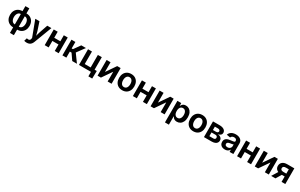

<svg xmlns="http://www.w3.org/2000/svg" viewBox="398 -3152 9041 5783"><g transform="rotate(30 4918.0 -260.0)"><path d="M312.5 10.7Q231.9 10.7 170.7 -24.4Q109.4 -59.6 75.4 -123Q41.5 -186.5 41.5 -270.5Q41.5 -355 75.4 -418.7Q109.4 -482.4 170.7 -517.6Q231.9 -552.7 312.5 -552.7H449.2Q530.3 -552.7 591.3 -517.6Q652.3 -482.4 686.3 -418.7Q720.2 -355 720.2 -270.5Q720.2 -186.5 686.3 -123Q652.3 -59.6 591.3 -24.4Q530.3 10.7 449.2 10.7ZM312.5 -90.3H449.2Q493.7 -90.3 524.2 -114.5Q554.7 -138.7 570.3 -179.7Q585.9 -220.7 585.9 -271Q585.9 -321.3 570.3 -362.5Q554.7 -403.8 524.2 -428.7Q493.7 -453.6 449.2 -453.6H312.5Q268.1 -453.6 237.8 -428.7Q207.5 -403.8 191.7 -362.5Q175.8 -321.3 175.8 -271Q175.8 -220.7 191.7 -179.7Q207.5 -138.7 237.8 -114.5Q268.1 -90.3 312.5 -90.3ZM312.5 204.1V-727.5H449.2V204.1Z M803.7 193.8 835.4 89.4 852.1 93.8Q881.3 101.1 904.1 97.7Q926.8 94.2 941.2 78.6Q955.6 63 960.4 33.7L966.3 2L760.7 -545.9H906.2L1002.4 -255.9Q1019.5 -202.6 1030.3 -149.7Q1041 -96.7 1054.7 -40H1021Q1034.2 -96.7 1047.4 -149.9Q1060.5 -203.1 1078.1 -255.9L1177.7 -545.9H1321.8L1088.4 67.4Q1071.8 111.3 1046.4 142.8Q1021 174.3 983.6 191.2Q946.3 208 894 208Q866.2 208 842 203.9Q817.9 199.7 803.7 193.8Z M1790.5 -336.4V-225.6H1502.9V-336.4ZM1540.5 -545.9V0H1403.8V-545.9ZM1889.6 -545.9V0H1753.4V-545.9Z M2019.5 0V-545.9H2156.2V-320.8H2199.7L2360.8 -545.9H2522.9L2324.7 -276.4L2524.9 0H2361.3L2215.8 -210.4H2156.2V0Z M2595.7 0V-545.9H2732.4V-110.4H2938V-545.9H3074.7V0ZM3012.2 156.2V0H2971.2V-110.4H3151.4L3145.5 156.2Z M3729.5 0H3592.3V-333.5H3587.9L3358.9 0H3241.7V-545.9H3378.4V-213.4H3382.8L3610.4 -545.9H3729.5Z M4100.1 10.7Q4019 10.7 3959.7 -24.4Q3900.4 -59.6 3868.2 -123Q3835.9 -186.5 3835.9 -270.5Q3835.9 -355 3868.2 -418.7Q3900.4 -482.4 3959.7 -517.6Q4019 -552.7 4100.1 -552.7Q4181.2 -552.7 4240.2 -517.6Q4299.3 -482.4 4331.5 -418.7Q4363.8 -355 4363.8 -270.5Q4363.8 -186.5 4331.5 -123Q4299.3 -59.6 4240.2 -24.4Q4181.2 10.7 4100.1 10.7ZM4100.1 -98.1Q4141.6 -98.1 4169.4 -121.1Q4197.3 -144 4211.2 -183.1Q4225.1 -222.2 4225.1 -271Q4225.1 -319.8 4211.2 -358.9Q4197.3 -397.9 4169.4 -420.7Q4141.6 -443.4 4100.1 -443.4Q4058.1 -443.4 4030.5 -420.7Q4002.9 -397.9 3989 -359.1Q3975.1 -320.3 3975.1 -271Q3975.1 -222.2 3989 -183.1Q4002.9 -144 4030.5 -121.1Q4058.1 -98.1 4100.1 -98.1Z M4856.9 -336.4V-225.6H4569.3V-336.4ZM4606.9 -545.9V0H4470.2V-545.9ZM4956.1 -545.9V0H4819.8V-545.9Z M5573.7 0H5436.5V-333.5H5432.1L5203.1 0H5085.9V-545.9H5222.7V-213.4H5227.1L5454.6 -545.9H5573.7Z M5703.6 204.1V-545.9H5837.9V-454.6H5845.2Q5855 -475.6 5873.5 -498.3Q5892.1 -521 5922.9 -536.9Q5953.6 -552.7 6001.5 -552.7Q6063.5 -552.7 6113.8 -521Q6164.1 -489.3 6194.3 -426.8Q6224.6 -364.3 6224.6 -272Q6224.6 -181.6 6195.3 -118.9Q6166 -56.2 6115.2 -23.4Q6064.5 9.3 6000.5 9.3Q5955.1 9.3 5924.1 -6.1Q5893.1 -21.5 5874.3 -43.7Q5855.5 -65.9 5845.2 -86.9H5840.3V204.1ZM5960.9 -101.6Q6001.5 -101.6 6028.8 -123.5Q6056.2 -145.5 6070.3 -184.3Q6084.5 -223.1 6084.5 -272.5Q6084.5 -321.8 6070.6 -360.1Q6056.6 -398.4 6029.1 -420.2Q6001.5 -441.9 5960.9 -441.9Q5921.4 -441.9 5893.8 -420.9Q5866.2 -399.9 5851.8 -362.1Q5837.4 -324.2 5837.4 -272.5Q5837.4 -221.2 5851.8 -182.9Q5866.2 -144.5 5894 -123Q5921.9 -101.6 5960.9 -101.6Z M6571.8 10.7Q6490.7 10.7 6431.4 -24.4Q6372.1 -59.6 6339.8 -123Q6307.6 -186.5 6307.6 -270.5Q6307.6 -355 6339.8 -418.7Q6372.1 -482.4 6431.4 -517.6Q6490.7 -552.7 6571.8 -552.7Q6652.8 -552.7 6711.9 -517.6Q6771 -482.4 6803.2 -418.7Q6835.4 -355 6835.4 -270.5Q6835.4 -186.5 6803.2 -123Q6771 -59.6 6711.9 -24.4Q6652.8 10.7 6571.8 10.7ZM6571.8 -98.1Q6613.3 -98.1 6641.1 -121.1Q6668.9 -144 6682.9 -183.1Q6696.8 -222.2 6696.8 -271Q6696.8 -319.8 6682.9 -358.9Q6668.9 -397.9 6641.1 -420.7Q6613.3 -443.4 6571.8 -443.4Q6529.8 -443.4 6502.2 -420.7Q6474.6 -397.9 6460.7 -359.1Q6446.8 -320.3 6446.8 -271Q6446.8 -222.2 6460.7 -183.1Q6474.6 -144 6502.2 -121.1Q6529.8 -98.1 6571.8 -98.1Z M6941.9 0V-545.9H7171.9Q7270 -545.9 7327.4 -507.1Q7384.8 -468.3 7384.8 -398.4Q7384.8 -354 7353 -324.7Q7321.3 -295.4 7264.2 -284.7Q7309.6 -281.2 7342.8 -262.9Q7376 -244.6 7394.5 -215.1Q7413.1 -185.5 7413.1 -148.4Q7413.1 -103 7388.9 -69.6Q7364.7 -36.1 7318.8 -18.1Q7272.9 0 7207.5 0ZM7069.3 -106H7207.5Q7241.2 -106 7260.5 -122.3Q7279.8 -138.7 7279.8 -166Q7279.8 -198.2 7260.5 -216.6Q7241.2 -234.9 7207.5 -234.9H7069.3ZM7069.3 -320.3H7174.8Q7211.9 -320.3 7233.2 -336.2Q7254.4 -352.1 7254.4 -379.9Q7254.4 -406.7 7232.4 -422.1Q7210.4 -437.5 7171.9 -437.5H7069.3Z M7668.9 10.7Q7617.2 10.7 7575.7 -7.8Q7534.2 -26.4 7510.5 -62.7Q7486.8 -99.1 7486.8 -152.8Q7486.8 -199.2 7503.9 -229.5Q7521 -259.8 7550.3 -278.3Q7579.6 -296.9 7616.7 -306.2Q7653.8 -315.4 7693.8 -319.8Q7741.2 -324.7 7770.5 -328.9Q7799.8 -333 7813.7 -341.8Q7827.6 -350.6 7827.6 -368.7V-371.1Q7827.6 -396 7817.1 -413.6Q7806.6 -431.2 7786.6 -440.4Q7766.6 -449.7 7736.8 -449.7Q7707 -449.7 7685.1 -440.4Q7663.1 -431.2 7648.9 -416.3Q7634.8 -401.4 7628.4 -383.8L7502.4 -406.7Q7517.6 -455.1 7550.8 -487.3Q7584 -519.5 7631.6 -536.1Q7679.2 -552.7 7736.8 -552.7Q7778.3 -552.7 7818.6 -543Q7858.9 -533.2 7891.8 -511.5Q7924.8 -489.7 7944.6 -454.1Q7964.4 -418.5 7964.4 -366.2V0H7834V-75.7H7829.1Q7816.4 -51.3 7794.7 -31.7Q7772.9 -12.2 7741.7 -0.7Q7710.4 10.7 7668.9 10.7ZM7706.1 -87.4Q7743.2 -87.4 7770.5 -102.1Q7797.9 -116.7 7813 -141.4Q7828.1 -166 7828.1 -195.3V-257.3Q7821.8 -252.4 7807.9 -248.3Q7793.9 -244.1 7776.9 -241Q7759.8 -237.8 7742.9 -235.4Q7726.1 -232.9 7713.9 -231.4Q7686 -227.5 7664.6 -218.8Q7643.1 -210 7630.9 -194.8Q7618.7 -179.7 7618.7 -155.8Q7618.7 -133.8 7629.9 -118.4Q7641.1 -103 7660.9 -95.2Q7680.7 -87.4 7706.1 -87.4Z M8480.5 -336.4V-225.6H8192.9V-336.4ZM8230.5 -545.9V0H8093.8V-545.9ZM8579.6 -545.9V0H8443.4V-545.9Z M9197.3 0H9060.1V-333.5H9055.7L8826.7 0H8709.5V-545.9H8846.2V-213.4H8850.6L9078.1 -545.9H9197.3Z M9771 0H9640.6V-438H9542Q9487.3 -438 9462.4 -418.2Q9437.5 -398.4 9437.5 -361.8Q9437.5 -326.2 9462.6 -306.9Q9487.8 -287.6 9543 -287.6H9695.3V-188.5H9528.3Q9418.5 -188.5 9360.4 -236.3Q9302.2 -284.2 9302.2 -363.3Q9302.2 -445.3 9359.6 -495.6Q9417 -545.9 9524.9 -545.9H9771ZM9428.7 0H9279.3L9433.1 -249.5H9579.1Z"/></g></svg>

Font: Inter
Style: 650
Weight: 650
Designer: Rasmus Andersson
Foundry: rsms
Version: Version 4.001;git-66647c0bb